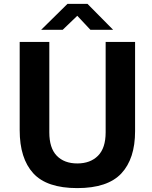

<svg xmlns="http://www.w3.org/2000/svg" viewBox="-20 -955 778 985"><path d="M376.5 10Q220 10 150.5 -66.2Q81 -142.5 81 -287V-740H233V-276Q233 -195.5 271.2 -156Q309.5 -116.5 376.5 -116.5Q443.5 -116.5 482.8 -156Q522 -195.5 522 -276V-740H673V-282Q673 -140.5 602.5 -65.2Q532 10 376.5 10ZM376.5 -874 301.5 -802H191L326 -935H429L560.5 -802H444Z"/></svg>

Font: 1883 Sans
Style: Bold
Weight: 700
Designer: 1883 Sans project is a fork of Public Sans.
Version: Version 1.009